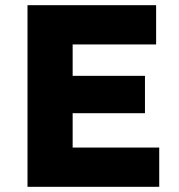

<svg xmlns="http://www.w3.org/2000/svg" viewBox="-20 -720 690 740"><path d="M86 0V-700H581.7V-548.7H260V-151.3H593.7V0ZM171 -283.7V-427.7H538.7V-283.7Z"/></svg>

Font: Lexend Medium
Style: Regular
Weight: 500
Designer: Bonnie Shaver-Troup, Thomas Jockin
Foundry: Lexend
Version: Version 1.005